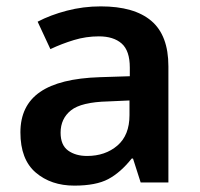

<svg xmlns="http://www.w3.org/2000/svg" viewBox="-20 -572 626 602"><path d="M296 -552Q401 -552 454.5 -506.5Q508 -461 508 -364V0H421L397 -75H393Q358 -31 319.5 -10.5Q281 10 213 10Q140 10 92 -31Q44 -72 44 -157Q44 -241 105.5 -283.5Q167 -326 293 -330L387 -333V-360Q387 -413 361.5 -435.5Q336 -458 290 -458Q250 -458 212 -446.5Q174 -435 138 -418L98 -504Q138 -525 189.5 -538.5Q241 -552 296 -552ZM319 -254Q235 -252 202.5 -226Q170 -200 170 -156Q170 -117 193.5 -100Q217 -83 253 -83Q310 -83 348 -115.5Q386 -148 386 -211V-257Z"/></svg>

Font: Noto Sans New Tai Lue SemiBold
Style: Regular
Weight: 600
Version: Version 2.003